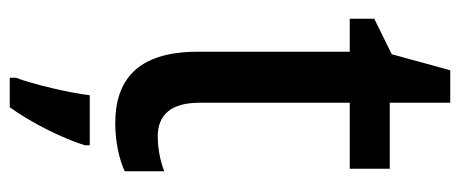

<svg xmlns="http://www.w3.org/2000/svg" viewBox="-288 -412 921 384"><g transform="rotate(90 172.0 -219.5)"><path d="M252 -75C209 -75 185 -102 185 -158V-459H317V-539H185V-660H120L88 -543L17 -508V-459H83V-154C83 -32 142 10 226 10C263 10 299 2 322 -9V-88C302 -80 276 -75 252 -75ZM270 71V61H170C165 103 148 174 135 209V221H194C226 177 257 113 270 71Z"/></g></svg>

Font: Noto Sans Devanagari UI SemiCondensed Medium
Style: Regular
Weight: 500
Width: 4
Designer: Jelle Bosma - Monotype Design Team
Foundry: Monotype Imaging Inc.
Version: Version 2.004